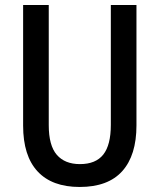

<svg xmlns="http://www.w3.org/2000/svg" viewBox="-20 -734 635 764"><path d="M523 -235Q523 -116 466.5 -53Q410 10 297 10Q187 10 129.5 -52Q72 -114 72 -234V-714H174V-236Q174 -155 206 -118Q238 -81 298 -81Q361 -81 391 -119Q421 -157 421 -237V-714H523Z"/></svg>

Font: Noto Sans Condensed Medium
Style: Regular
Weight: 500
Width: 3
Designer: Monotype Design Team
Foundry: Monotype Imaging Inc.
Version: Version 2.013; ttfautohint (v1.8.4.7-5d5b)